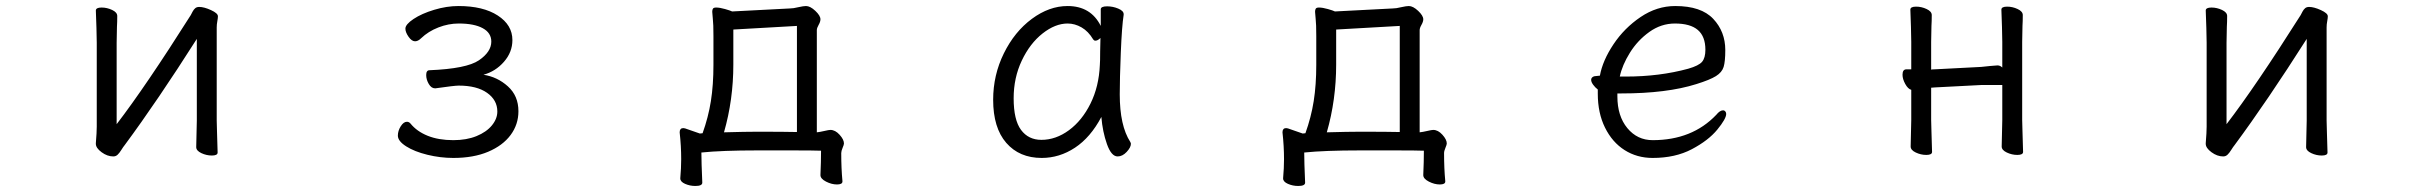

<svg xmlns="http://www.w3.org/2000/svg" viewBox="-20 -506 8040 637"><path d="M394 -25Q389 -19 382.5 -8.5Q376 2 370 7.5Q364 13 356 13Q336 13 317 -1Q298 -15 298 -29V-31Q301 -67 301 -86V-364L300 -413L298 -471Q298 -481 317 -481Q335 -481 352 -473Q369 -465 369 -453Q369 -432 368 -417L367 -364V-94Q463 -219 613 -456Q615 -460 619 -467.5Q623 -475 628 -479Q633 -483 641 -483Q657 -483 680 -472.5Q703 -462 703 -452Q703 -446 701 -435.5Q699 -425 699 -415V-106L700 -68L702 0Q702 10 683 10Q665 10 648 2Q631 -6 631 -18L633 -106V-377Q502 -171 394 -25Z M1394 -257Q1394 -273 1405 -273Q1528 -278 1569 -306Q1610 -334 1610 -368Q1610 -397 1581.5 -412.5Q1553 -428 1502 -428Q1468 -428 1434.5 -415Q1401 -402 1377 -379Q1367 -369 1357 -369Q1346 -369 1335.5 -384Q1325 -399 1325 -411Q1325 -425 1352 -443Q1379 -461 1420.5 -473.5Q1462 -486 1501 -486Q1583 -486 1631.5 -454.5Q1680 -423 1680 -373Q1680 -333 1652 -301Q1624 -269 1584 -258Q1630 -251 1665 -219.5Q1700 -188 1700 -137Q1700 -93 1674 -58Q1648 -23 1599.5 -2.5Q1551 18 1484 18Q1441 18 1398 7.5Q1355 -3 1327.5 -20.5Q1300 -38 1300 -56Q1300 -72 1309.5 -87Q1319 -102 1330 -102Q1337 -102 1342 -96Q1363 -70 1399 -55.5Q1435 -41 1484 -41Q1528 -41 1561 -54.5Q1594 -68 1612 -90Q1630 -112 1630 -136Q1630 -174 1596 -198Q1562 -222 1502 -222Q1488 -222 1425 -213H1423Q1411 -213 1402.5 -227.5Q1394 -242 1394 -257Z M2757 106Q2739 106 2720.5 96.5Q2702 87 2702 75V74Q2704 30 2704 -6Q2680 -7 2606 -7H2493Q2375 -7 2307 0Q2307 31 2310 100Q2310 111 2287 111Q2269 111 2253 104Q2237 97 2237 86V85Q2240 52 2240 22Q2240 -21 2235 -66V-68Q2235 -74 2238 -77.5Q2241 -81 2247 -81L2253 -80Q2266 -76 2302 -63L2311 -64Q2330 -117 2338.5 -170.5Q2347 -224 2347 -291V-386Q2347 -427 2345 -443L2343 -467Q2343 -474 2345.5 -477.5Q2348 -481 2356 -481Q2368 -481 2385.5 -476Q2403 -471 2409 -468L2601 -478Q2612 -478 2628 -482Q2646 -486 2654 -486Q2668 -486 2685 -470Q2702 -454 2702 -442Q2702 -434 2696 -423.5Q2690 -413 2690 -406V-67Q2700 -68 2715 -71.5Q2730 -75 2735 -75Q2751 -75 2765.5 -59Q2780 -43 2780 -30Q2780 -26 2775.5 -15.5Q2771 -5 2771 2Q2771 53 2775 95V96Q2775 106 2757 106ZM2492 -69Q2582 -69 2624 -68V-420L2413 -408V-292Q2413 -175 2382 -67Q2454 -69 2492 -69Z M3695 -193Q3695 -89 3730 -35Q3732 -31 3732 -29Q3732 -17 3718 -2Q3704 13 3688 13Q3667 13 3652.5 -28Q3638 -69 3634 -118Q3598 -50 3546.5 -16Q3495 18 3436 18Q3362 18 3318.5 -32Q3275 -82 3275 -175Q3275 -257 3310.5 -329Q3346 -401 3403.5 -443.5Q3461 -486 3522 -486Q3599 -486 3632 -420V-475Q3632 -485 3653 -485Q3672 -485 3690 -477.5Q3708 -470 3708 -459V-457Q3702 -419 3698.5 -331.5Q3695 -244 3695 -193ZM3435 -42Q3483 -42 3526.5 -74Q3570 -106 3598 -162.5Q3626 -219 3629 -291Q3630 -301 3630 -335L3631 -380Q3622 -371 3614 -371Q3610 -371 3607 -375Q3591 -402 3568.5 -415Q3546 -428 3522 -428Q3481 -428 3439 -395Q3397 -362 3370 -305Q3343 -248 3343 -180Q3343 -108 3367.5 -75Q3392 -42 3435 -42Z M4757 106Q4739 106 4720.5 96.5Q4702 87 4702 75V74Q4704 30 4704 -6Q4680 -7 4606 -7H4493Q4375 -7 4307 0Q4307 31 4310 100Q4310 111 4287 111Q4269 111 4253 104Q4237 97 4237 86V85Q4240 52 4240 22Q4240 -21 4235 -66V-68Q4235 -74 4238 -77.5Q4241 -81 4247 -81L4253 -80Q4266 -76 4302 -63L4311 -64Q4330 -117 4338.5 -170.5Q4347 -224 4347 -291V-386Q4347 -427 4345 -443L4343 -467Q4343 -474 4345.5 -477.5Q4348 -481 4356 -481Q4368 -481 4385.5 -476Q4403 -471 4409 -468L4601 -478Q4612 -478 4628 -482Q4646 -486 4654 -486Q4668 -486 4685 -470Q4702 -454 4702 -442Q4702 -434 4696 -423.5Q4690 -413 4690 -406V-67Q4700 -68 4715 -71.5Q4730 -75 4735 -75Q4751 -75 4765.5 -59Q4780 -43 4780 -30Q4780 -26 4775.5 -15.5Q4771 -5 4771 2Q4771 53 4775 95V96Q4775 106 4757 106ZM4492 -69Q4582 -69 4624 -68V-420L4413 -408V-292Q4413 -175 4382 -67Q4454 -69 4492 -69Z M5463 -41Q5594 -41 5674 -125Q5686 -140 5697 -140Q5701 -140 5704 -136.5Q5707 -133 5707 -128Q5707 -112 5677.5 -76Q5648 -40 5593 -11Q5538 18 5463 18Q5411 18 5370 -8Q5329 -34 5305 -82.5Q5281 -131 5281 -195V-209Q5272 -216 5265.5 -225Q5259 -234 5259 -241Q5259 -247 5264 -250.5Q5269 -254 5278 -254L5288 -255Q5297 -305 5333 -359Q5369 -413 5423 -449.5Q5477 -486 5538 -486Q5624 -486 5664 -443.5Q5704 -401 5704 -340Q5704 -302 5698.5 -284Q5693 -266 5673 -253.5Q5653 -241 5608 -227Q5510 -196 5359 -196H5346V-186Q5346 -121 5379 -81Q5412 -41 5463 -41ZM5374 -252Q5486 -252 5581 -278Q5616 -288 5627 -301Q5638 -314 5638 -341Q5638 -385 5613 -406.5Q5588 -428 5537 -428Q5491 -428 5452 -400Q5413 -372 5387.5 -331Q5362 -290 5354 -252Z M6554 -224 6400 -216 6387 -215V-108L6388 -70L6390 -2Q6390 8 6371 8Q6353 8 6336 0Q6319 -8 6319 -20L6321 -108V-208Q6310 -211 6301 -227.5Q6292 -244 6292 -258Q6292 -276 6305 -276H6321V-367L6320 -416L6318 -474Q6318 -484 6337 -484Q6355 -484 6372 -476Q6389 -468 6389 -456Q6389 -435 6388 -420L6387 -367V-275Q6391 -276 6399 -276L6553 -284Q6555 -284 6582 -287Q6602 -289 6607 -289Q6616 -289 6623 -282V-367L6622 -416L6620 -474Q6620 -484 6639 -484Q6657 -484 6674 -476Q6691 -468 6691 -456Q6691 -435 6690 -420L6689 -367V-108L6690 -70L6692 -2Q6692 8 6673 8Q6655 8 6638 0Q6621 -8 6621 -20L6623 -108V-224Z M7394 -25Q7389 -19 7382.5 -8.5Q7376 2 7370 7.5Q7364 13 7356 13Q7336 13 7317 -1Q7298 -15 7298 -29V-31Q7301 -67 7301 -86V-364L7300 -413L7298 -471Q7298 -481 7317 -481Q7335 -481 7352 -473Q7369 -465 7369 -453Q7369 -432 7368 -417L7367 -364V-94Q7463 -219 7613 -456Q7615 -460 7619 -467.5Q7623 -475 7628 -479Q7633 -483 7641 -483Q7657 -483 7680 -472.5Q7703 -462 7703 -452Q7703 -446 7701 -435.5Q7699 -425 7699 -415V-106L7700 -68L7702 0Q7702 10 7683 10Q7665 10 7648 2Q7631 -6 7631 -18L7633 -106V-377Q7502 -171 7394 -25Z"/></svg>

Font: Iansui 0.93
Style: Regular
Weight: 400
Designer: But Ko / Fontworks Inc.
Foundry: zi-hi.com / Fontworks Inc.
Version: Version 0.931